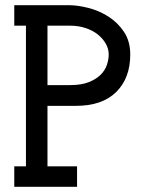

<svg xmlns="http://www.w3.org/2000/svg" viewBox="-20 -720 557 740"><path d="M277 0H35V-79H80V-621H35V-700H245Q279 -700 320.5 -689.5Q362 -679 398 -656Q434 -633 458 -597Q482 -561 482 -510Q482 -419 428 -365.5Q374 -312 272 -312H163V-79H277ZM163 -621V-392H250Q294 -392 322.5 -403.5Q351 -415 368 -432Q385 -449 392 -470Q399 -491 399 -510Q399 -532 387.5 -552Q376 -572 356.5 -587.5Q337 -603 309.5 -612Q282 -621 251 -621Z"/></svg>

Font: Josefin Slab
Style: Bold
Weight: 700
Designer: Santiago Orozco
Foundry: Typemade
Version: Version 2.000